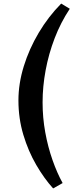

<svg xmlns="http://www.w3.org/2000/svg" viewBox="-20 -839 411 1073"><path d="M83 -278Q83 -372 113 -469Q143 -566 196.5 -656Q250 -746 322 -819L370 -790Q319 -713 285.5 -625.5Q252 -538 235 -446.5Q218 -355 218 -267Q218 -181 233 -99Q248 -17 273.5 55.5Q299 128 330 184L277 214Q227 159 182.5 82.5Q138 6 110.5 -85.5Q83 -177 83 -278Z"/></svg>

Font: Literata 12pt SemiBold
Style: Italic
Weight: 600
Italic angle: -2°
Designer: Latin by Veronika Burian and Jose Scaglione. Greek by Irene Vlachou. Cyrillic by Vera Evstafieva
Foundry: TypeTogether
Version: Version 3.002